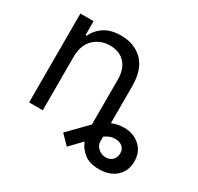

<svg xmlns="http://www.w3.org/2000/svg" viewBox="-145 -726 1054 1021"><g transform="rotate(30 382.0 -215.5)"><path d="M575.3 122.2Q517.4 122.2 483.8 95.9Q450.3 69.6 436.1 32.7L367.9 103.7L313.9 48.3L424.7 -65.3V-340.9Q424.7 -405.2 391.3 -441.2Q358 -477.3 299.7 -477.3Q239.7 -477.3 200.1 -438.4Q160.5 -399.5 160.5 -328.1V0H76.7V-545.5H157.7V-460.2H164.8Q183.9 -501.8 223 -527.2Q262.1 -552.6 323.9 -552.6Q406.6 -552.6 457.6 -501.8Q508.5 -451 508.5 -346.6V-121.8Q545.5 -136.4 582.4 -136.4Q641 -136.4 679.9 -101Q718.8 -65.7 718.8 -7.1Q718.8 50.4 680 86.3Q641.3 122.2 575.3 122.2ZM575.3 49.7Q600.9 49.7 616.5 33.6Q632.1 17.4 632.1 -7.1Q632.1 -32.7 615.4 -46.9Q598.7 -61.1 571 -61.1Q552.2 -61.1 536.9 -54.9Q521.7 -48.7 508.5 -38.7V-9.9Q508.5 14.6 528.6 32.1Q548.7 49.7 575.3 49.7Z"/></g></svg>

Font: Linik Sans
Style: Regular
Weight: 400
Designer: Rasmus Andersson (font), Marc Monis (original base), Kil Hyung-jin (Pretendard portions), Cristiano Sobral (main changes
Foundry: rsms
Version: Version 3.018;May 31, 2022;FontCreator 14.0.0.2814 64-bit; t